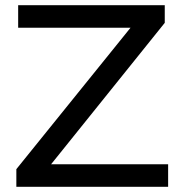

<svg xmlns="http://www.w3.org/2000/svg" viewBox="-20 -720 697 740"><path d="M615 -632 177 -87H628V0H43V-68L483 -613H50V-700H615Z"/></svg>

Font: false
Style: Regular
Weight: 500
Designer: Julieta Ulanovsky
Foundry: Julieta Ulanovsky
Version: Version 7.222;hotconv 1.0.109;makeotfexe 2.5.65596